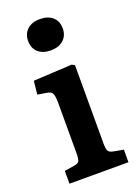

<svg xmlns="http://www.w3.org/2000/svg" viewBox="-146 -827 643 890"><g transform="rotate(-20 176.0 -382.0)"><path d="M168 -610Q129 -610 106 -630.5Q83 -651 83 -687Q83 -722 106 -743Q129 -764 168 -764Q208 -764 231 -743.5Q254 -723 254 -687Q254 -652 230.5 -631Q207 -610 168 -610ZM37 0V-63L87 -71Q106 -74 111 -84Q116 -94 116 -121V-369Q116 -404 109.5 -416.5Q103 -429 81 -432L38 -439L45 -505L235 -515L249 -508V-118Q249 -98 253.5 -86.5Q258 -75 279 -71L328 -62V0Z"/></g></svg>

Font: Literata SemiBold
Style: Regular
Weight: 600
Designer: Latin by Veronika Burian and Jose Scaglione. Greek by Irene Vlachou. Cyrillic by Vera Evstafieva.
Foundry: TypeTogether
Version: Version 3.103; ttfautohint (v1.8.4.7-5d5b);gftools[0.9.29]